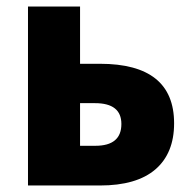

<svg xmlns="http://www.w3.org/2000/svg" viewBox="-20 -570 586 590"><path d="M66 0V-550H226V-374H287Q515 -374 515 -191Q515 -99 457.5 -49.5Q400 0 287 0ZM226 -122H273Q353 -122 353 -189Q353 -253 272 -253H226Z"/></svg>

Font: Noto Sans SemiCondensed ExtraBold
Style: Regular
Weight: 800
Width: 4
Designer: Monotype Design Team
Foundry: Monotype Imaging Inc.
Version: Version 2.013; ttfautohint (v1.8.4.7-5d5b)